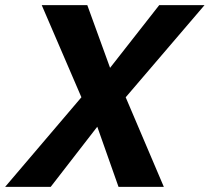

<svg xmlns="http://www.w3.org/2000/svg" viewBox="-82 -730 819 750"><path d="M236 -350 81 -710H259L348 -465L540 -710H717L409 -350L558 0H381L298 -235L116 0H-62Z"/></svg>

Font: Raleway ExtraBold
Style: Italic
Weight: 800
Italic angle: -12°
Designer: Matt McInerney, Pablo Impallari, Rodrigo Fuenzalida
Foundry: Matt McInerney, Pablo Impallari, Rodrigo Fuenzalida
Version: Version 4.026